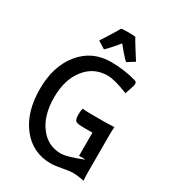

<svg xmlns="http://www.w3.org/2000/svg" viewBox="-190 -884 890 992"><g transform="rotate(30 255.0 -388.0)"><path d="M390.1 -670.4Q389.6 -669.9 369.4 -657.5Q349.1 -645 346.2 -642.6Q343.3 -644.5 333.3 -655Q323.2 -665.5 307.9 -683.3Q292.5 -701.2 280.3 -716.8Q268.6 -701.2 252.7 -683.3Q236.8 -665.5 226.8 -655Q216.8 -644.5 213.9 -642.6Q210.9 -645 190.7 -657.5Q170.4 -669.9 169.9 -670.4Q176.3 -678.7 206.1 -726.6Q235.8 -774.4 237.8 -779.8Q245.1 -782.2 280.3 -782.2Q314.9 -782.2 322.3 -779.8Q324.2 -774.4 354 -726.6Q383.8 -678.7 390.1 -670.4ZM279.8 -605Q358.9 -605 431.6 -584Q443.4 -580.6 443.4 -568.8Q443.4 -561 439.9 -550.8L423.8 -502Q340.8 -535.2 299.8 -535.2Q217.3 -535.2 166.3 -470.2Q115.2 -405.3 115.2 -299.8Q115.2 -193.8 163.3 -129.4Q211.4 -64.9 290 -64.9Q324.2 -64.9 412.6 -99.6Q412.1 -100.1 412.1 -100.8Q412.1 -101.6 412.1 -102.1H377.9V-240.2H328.1Q288.1 -240.2 278.1 -247.8Q268.1 -255.4 268.1 -286.1Q268.1 -308.6 272.9 -323.2Q283.2 -319.8 328.1 -319.8H400.9Q409.7 -319.8 424.3 -320.3Q439 -320.8 450 -321.3Q460.9 -321.8 461.9 -321.8Q461.9 -320.8 461.4 -314.5Q460.9 -308.1 460.4 -298.3Q460 -288.6 460 -279.8V-58.1Q460 -11.7 462.9 -2.9H460Q459.5 -2.9 437 -6.6Q414.6 -10.3 397 -10.3Q376 -10.3 335 -2.4Q293.9 5.4 270 5.4Q162.1 5.4 95.9 -78.6Q29.8 -162.6 29.8 -299.8Q29.8 -437 98.9 -521Q168 -605 279.8 -605Z"/></g></svg>

Font: Nikodecs
Style: Medium
Weight: 500
Version: Version 0.29